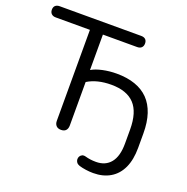

<svg xmlns="http://www.w3.org/2000/svg" viewBox="-156 -848 1152 1181"><g transform="rotate(20 420.0 -258.0)"><path d="M579 189Q555.5 189 530.8 185.5Q506 182 486.5 176Q473 171.5 466.2 162.5Q459.5 153.5 459 143Q458.5 132.5 463.2 123.8Q468 115 477.5 110.2Q487 105.5 500.5 109Q518 114 535 116.2Q552 118.5 571.5 118.5Q633.5 118.5 667.5 76.5Q701.5 34.5 701.5 -48.5V-140Q701.5 -253.5 651.2 -306.8Q601 -360 499.5 -360Q453.5 -360 414.8 -350.5Q376 -341 344.5 -321.5V-37Q344.5 -16.5 334 -4.8Q323.5 7 302 7Q281.5 7 270.5 -4.8Q259.5 -16.5 259.5 -37V-632H35.5Q17.5 -632 7.2 -642Q-3 -652 -3 -669Q-3 -686.5 7.2 -695.8Q17.5 -705 35.5 -705H568.5Q587 -705 597 -695.8Q607 -686.5 607 -669Q607 -651.5 597 -641.8Q587 -632 568.5 -632H344.5V-400Q372 -416.5 416 -426Q460 -435.5 507 -435.5Q576 -435.5 628.2 -417.2Q680.5 -399 715.5 -363Q750.5 -327 768.5 -272.8Q786.5 -218.5 786.5 -146V-51.5Q786.5 26 761.8 79.8Q737 133.5 690.2 161.2Q643.5 189 579 189Z"/></g></svg>

Font: Nunito ExtraLight
Style: Regular
Weight: 200
Designer: Vernon Adams
Foundry: Vernon Adams
Version: Version 3.602;April 4, 2023;FontCreator 14.0.0.2856 64-bit